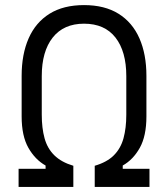

<svg xmlns="http://www.w3.org/2000/svg" viewBox="-20 -734 660 754"><path d="M53 0V-71H159V-84Q118 -107 91.5 -153.5Q65 -200 65 -277V-436Q65 -521 92.5 -583.5Q120 -646 174.5 -680Q229 -714 310 -714Q391 -714 445.5 -680Q500 -646 527.5 -583.5Q555 -521 555 -436V-277Q555 -200 529 -153.5Q503 -107 462 -84V-71H567V0H352V-83Q400 -97 427 -124Q454 -151 465 -191Q476 -231 476 -284V-435Q476 -532 433.5 -586.5Q391 -641 310 -641Q230 -641 187 -586.5Q144 -532 144 -435V-284Q144 -231 155 -191Q166 -151 193.5 -124Q221 -97 268 -83V0Z"/></svg>

Font: Space Grotesk
Style: Regular
Weight: 400
Designer: Florian Karsten
Foundry: Florian Karsten
Version: Version 2.000